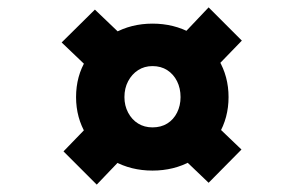

<svg xmlns="http://www.w3.org/2000/svg" viewBox="-20 -567 821 520"><path d="M393 -105Q335 -105 288 -131Q241 -157 213.5 -202.5Q186 -248 186 -304Q186 -361 213.5 -405.5Q241 -450 288 -476.5Q335 -503 393 -503Q451 -503 498 -477Q545 -451 572 -405.5Q599 -360 599 -304Q599 -248 572 -202.5Q545 -157 498 -131Q451 -105 393 -105ZM242 -67 152 -157 241 -249 329 -158ZM236 -367 147 -452 237 -541 327 -455ZM393 -222Q416 -222 433 -232.5Q450 -243 459.5 -262Q469 -281 469 -304Q469 -328 459.5 -347Q450 -366 433 -377Q416 -388 393 -388Q371 -388 354 -377Q337 -366 327 -347Q317 -328 317 -304Q317 -281 327 -262Q337 -243 354 -232.5Q371 -222 393 -222ZM545 -72 454 -159 542 -250 634 -162ZM543 -362 454 -451 545 -547 635 -457Z"/></svg>

Font: Lexend Tera SemiBold
Style: Regular
Weight: 600
Version: Version 1.007